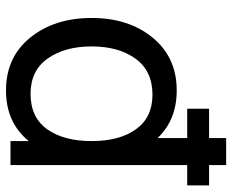

<svg xmlns="http://www.w3.org/2000/svg" viewBox="-87 -673 775 641"><g transform="rotate(90 300.5 -352.5)"><path d="M599 -663V-590H531V0H451V-61Q389 15 282 15Q171 15 105.5 -66Q40 -147 40 -271Q40 -395 106 -475Q172 -555 282 -555Q380 -555 441 -491V-590H343V-663H441V-720H531V-663ZM293 -67Q372 -67 411.5 -122.5Q451 -178 451 -271Q451 -364 411.5 -419Q372 -474 296 -474Q217 -474 176 -417.5Q135 -361 135 -271Q135 -181 175.5 -124Q216 -67 293 -67Z"/></g></svg>

Font: Manrope Medium
Style: Medium
Weight: 500
Designer: Mikhail Sharanda
Foundry: Mikhail Sharanda
Version: Version 4.000;hotconv 1.0.109;makeotfexe 2.5.65596